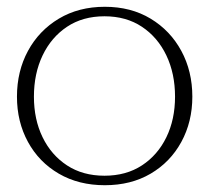

<svg xmlns="http://www.w3.org/2000/svg" viewBox="-20 -532 617 566"><path d="M289 14Q212 14 153.5 -20Q95 -54 62.5 -113.5Q30 -173 30 -247Q30 -322 62.5 -382Q95 -442 153.5 -477Q212 -512 289 -512Q366 -512 424 -477Q482 -442 514.5 -382Q547 -322 547 -247Q547 -173 514.5 -113.5Q482 -54 424 -20Q366 14 289 14ZM288 -14Q352 -14 398.5 -44.5Q445 -75 470.5 -127.5Q496 -180 496 -247Q496 -315 470.5 -368.5Q445 -422 398.5 -453Q352 -484 288 -484Q224 -484 177.5 -453Q131 -422 105.5 -368.5Q80 -315 80 -247Q80 -180 105.5 -127.5Q131 -75 177.5 -44.5Q224 -14 288 -14Z"/></svg>

Font: Panamera Light
Style: Regular
Weight: 300
Designer: Bastien Sozeau
Foundry: NBR — Bastien Sozeau
Version: Version 3.002; ttfautohint (v1.8.4.7-5d5b);gftools[0.9.33]